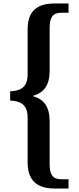

<svg xmlns="http://www.w3.org/2000/svg" viewBox="-20 -819 451 1098"><path d="M372 259V206H330C279 206 264 177 264 119V-124C264 -208 232 -251 169 -269V-271C232 -289 264 -333 264 -414V-658C264 -716 279 -746 330 -746H372V-799H290C183 -799 138 -746 138 -652V-394C138 -315 92 -299 38 -297V-244C92 -241 138 -226 138 -146V111C138 203 183 259 290 259Z"/></svg>

Font: Noto Serif Sinhala Condensed
Style: Bold
Weight: 700
Width: 3
Designer: Jelle Bosma - Monotype Design Team
Foundry: Monotype Imaging Inc.
Version: Version 2.007